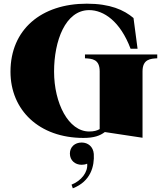

<svg xmlns="http://www.w3.org/2000/svg" viewBox="-20 -735 893 1044"><path d="M442 -439V-418C480 -416 522 -414 522 -347V-33C508 -25 491 -20 465 -20C352 -20 274 -174 274 -346C274 -512 335 -680 465 -680C544 -680 634 -619 690 -470H728L706 -637C654 -681 579 -715 452 -715C205 -715 37 -575 37 -345C37 -137 192 15 434 15C491 15 524 3 550 -17L755 14V-347C755 -414 799 -416 835 -418V-439ZM369 269 376 289C474 251 494 168 490 102C487 63 459 40 424 40C387 40 360 64 360 100C360 137 388 161 424 161C435 161 445 159 454 155C459 201 422 248 369 269Z"/></svg>

Font: Sprat Black
Style: Regular
Weight: 900
Designer: Ethan Nakache
Foundry: Collletttivo
Version: Version 2.000;Glyphs 3.2 (3217)